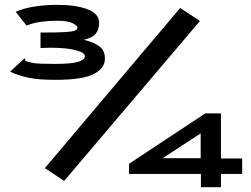

<svg xmlns="http://www.w3.org/2000/svg" viewBox="-20 -706 1040 796"><path d="M210 -375Q141 -375 99.5 -383.5Q58 -392 22 -409L74 -457L81 -464L85 -461Q83 -453 88 -452Q93 -451 104 -448Q122 -443 147.5 -442Q173 -441 208 -441Q275 -441 303.5 -449.5Q332 -458 332 -474Q332 -490 282.5 -500.5Q233 -511 148 -507V-571Q218 -571 250.5 -573Q283 -575 292 -579.5Q301 -584 301 -592Q301 -600 280.5 -610Q260 -620 217 -620Q185 -620 152.5 -616Q120 -612 90 -600L45 -657Q81 -673 127 -679.5Q173 -686 215 -686Q295 -686 343 -667.5Q391 -649 391 -611Q391 -584 377 -566.5Q363 -549 327 -541Q366 -532 390.5 -515Q415 -498 415 -463Q415 -423 368.5 -399Q322 -375 210 -375ZM246 44 166 -9 727 -673 809 -619ZM813 15H515V-27L831 -236H896V-49H984V15H896V70H813ZM812 -50V-153L654 -50Z"/></svg>

Font: Inconsolata UltraExpanded ExtraBold
Style: Regular
Weight: 800
Width: 9
Monospace: yes
Designer: Raph Levien, Cyreal, Brenton Simpson
Foundry: Raph Levien, Cyreal, Google
Version: Version 3.001; ttfautohint (v1.8.2.53-6de2)